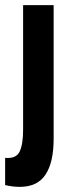

<svg xmlns="http://www.w3.org/2000/svg" viewBox="-36 -520 281 748"><path d="M54 -500H173V21Q173 112 141.5 160Q110 208 41 208Q13 208 -16 201V95Q27 99 40.5 70.5Q54 42 54 -14Z"/></svg>

Font: PT Sans Narrow
Style: Bold
Weight: 700
Width: 3
Designer: A.Korolkova, O.Umpeleva, V.Yefimov
Foundry: ParaType Ltd
Version: Version 2.003W OFL